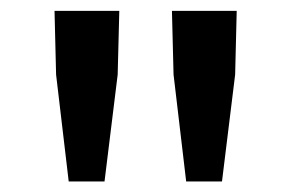

<svg xmlns="http://www.w3.org/2000/svg" viewBox="-20 -900 540 356"><path d="M81.1 -879.9H201.2L198.2 -761.7L173.8 -563.5H107.4L84 -761.7ZM298.8 -879.9H418.9L416 -761.7L391.6 -563.5H325.2L301.8 -761.7Z"/></svg>

Font: GenEi Gothic M SemiBold
Style: Regular
Weight: 500
Designer: o_tamon (Modified); [Source Han Sans]
Ryoko NISHIZUKA  (kana & ideographs); Paul D. Hunt (Latin, Greek & Cyrillic); Wenl
Version: Version 1.1a;Original Version 1.004